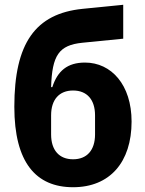

<svg xmlns="http://www.w3.org/2000/svg" viewBox="-20 -772 607 804"><path d="M286 12C440 12 531 -93 531 -263C531 -417 446 -510 336 -510C262 -510 221 -475 199 -407H194C198 -541 227 -583 325 -593L496 -610V-752L326 -735C128 -715 40 -591 40 -325C40 -91 131 12 286 12ZM286 -105C228 -105 194 -143 194 -209V-289C194 -355 228 -393 286 -393C344 -393 378 -355 378 -289V-209C378 -143 344 -105 286 -105Z"/></svg>

Font: LVC Sans
Style: Bold
Weight: 700
Designer: Mike Abbink, Paul van der Laan, Pieter van Rosmalen
Foundry: Bold Monday
Version: Version 3.0